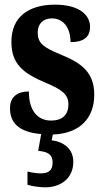

<svg xmlns="http://www.w3.org/2000/svg" viewBox="-20 -568 448 825"><path d="M173 237C243 237 295 197 295 127C295 73 255 41 202 35L207 10C324 6 385 -61 385 -161C385 -258 329 -298 240 -334C164 -365 142 -384 142 -429C142 -467 167 -489 203 -489C248 -489 283 -454 283 -387C341 -387 367 -410 367 -453C367 -501 324 -548 216 -548C104 -548 29 -496 29 -389C29 -294 77 -254 177 -212C244 -184 274 -163 274 -120C274 -80 254 -50 199 -50C142 -50 104 -92 104 -175C60 -175 23 -156 23 -103C23 -43 58 0 157 8L144 80C179 84 206 91 206 130C206 167 186 177 154 177C139 177 119 174 98 169V226C119 233 157 237 173 237Z"/></svg>

Font: Noto Serif Bengali ExtraCondensed ExtraBold
Style: Regular
Weight: 800
Width: 2
Designer: Juan Bruce, Universal Thirst, Indian Type Foundry and the Monotype Design Team.
Foundry: Monotype Imaging Inc.
Version: Version 2.003